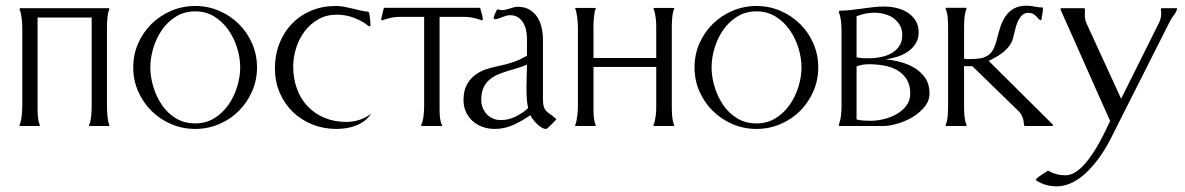

<svg xmlns="http://www.w3.org/2000/svg" viewBox="-20 -447 4202 681"><path d="M366.2 -418 367.7 -417V-414.1Q364.7 -407.2 363 -398.2Q361.3 -389.2 360.6 -379.4Q359.9 -369.6 359.6 -360.1Q359.4 -350.6 359.4 -343.3V-74.2Q359.4 -66.9 359.6 -57.4Q359.9 -47.9 360.8 -38.3Q361.8 -28.8 363.3 -19.5Q364.7 -10.3 367.7 -3.9V-1L366.2 0H298.8Q298.3 0 297.4 -0.5Q296.4 -1 295.9 -1V-3.9Q299.3 -9.8 301 -18.8Q302.7 -27.8 303.7 -37.8Q304.7 -47.9 304.9 -57.4Q305.2 -66.9 305.2 -74.2V-384.8H113.3V-74.2Q113.3 -66.9 113.3 -57.4Q113.3 -47.9 114 -38.3Q114.7 -28.8 116.5 -19.8Q118.2 -10.7 121.1 -3.9V-1L120.6 0H51.8L49.3 -1V-3.9Q52.2 -9.8 54.2 -19Q56.2 -28.3 57.1 -38.1Q58.1 -47.9 58.6 -57.6Q59.1 -67.4 59.1 -74.2V-343.3Q59.1 -350.6 58.6 -360.1Q58.1 -369.6 57.1 -379.4Q56.2 -389.2 54.2 -398.2Q52.2 -407.2 49.3 -414.1V-416L51.8 -418Z M672.4 -406.7Q634.3 -406.7 604.5 -388.4Q574.7 -370.1 554.7 -341.3Q534.7 -312.5 523.9 -277.1Q513.2 -241.7 513.2 -208Q513.2 -174.3 523.9 -138.9Q534.7 -103.5 554.4 -74.5Q574.2 -45.4 604 -27.3Q633.8 -9.3 672.4 -9.3Q710.4 -9.3 740 -27.6Q769.5 -45.9 789.8 -74.7Q810.1 -103.5 821 -138.9Q832 -174.3 832 -208Q832 -241.7 821 -277.1Q810.1 -312.5 789.8 -341.3Q769.5 -370.1 740 -388.4Q710.4 -406.7 672.4 -406.7ZM672.4 -425.8Q717.3 -425.8 757.1 -408.7Q796.9 -391.6 826.9 -362.1Q856.9 -332.5 874.3 -292.7Q891.6 -252.9 891.6 -208Q891.6 -163.1 874.3 -123.3Q856.9 -83.5 827.1 -53.7Q797.4 -23.9 757.3 -6.8Q717.3 10.3 672.4 10.3Q627.4 10.3 587.4 -6.8Q547.4 -23.9 517.3 -53.7Q487.3 -83.5 470 -123Q452.6 -162.6 452.6 -208Q452.6 -253.4 470 -293Q487.3 -332.5 517.3 -362.1Q547.4 -391.6 587.4 -408.7Q627.4 -425.8 672.4 -425.8Z M1174.8 -395Q1138.2 -395 1109.4 -378.7Q1080.6 -362.3 1060.8 -336.2Q1041 -310.1 1030.5 -277.1Q1020 -244.1 1020 -210.4Q1020 -168 1033.2 -132.1Q1046.4 -96.2 1071 -70.1Q1095.7 -43.9 1130.6 -29.3Q1165.5 -14.6 1209 -14.6Q1232.4 -14.6 1255.1 -22Q1277.8 -29.3 1296.4 -43.9Q1286.6 -28.8 1272.7 -18.3Q1258.8 -7.8 1242.2 -1.5Q1225.6 4.9 1208 7.6Q1190.4 10.3 1173.3 10.3Q1127 10.3 1087.2 -5.9Q1047.4 -22 1018.1 -50.5Q988.8 -79.1 971.9 -118.4Q955.1 -157.7 955.1 -204.1Q955.1 -251.5 970.7 -292Q986.3 -332.5 1014.9 -362.3Q1043.5 -392.1 1083.3 -408.9Q1123 -425.8 1170.9 -425.8Q1185.5 -425.8 1200 -423.1Q1214.4 -420.4 1228.8 -417Q1243.2 -413.6 1257.3 -410.2Q1271.5 -406.7 1286.1 -405.3L1289.1 -402.3Q1291.5 -391.1 1292.7 -379.2Q1293.9 -367.2 1293.9 -355.5L1291.5 -353.5H1289.1Q1264.6 -373 1235.4 -384Q1206.1 -395 1174.8 -395Z M1680.2 -419.4 1683.6 -418Q1685.5 -408.2 1689.2 -396.7Q1692.9 -385.3 1692.4 -375.5L1689 -375Q1674.3 -380.4 1658.7 -383.8Q1643.1 -387.2 1627.4 -387.2H1539.1V-72.3Q1539.1 -65.4 1539.1 -56.2Q1539.1 -46.9 1539.8 -37.4Q1540.5 -27.8 1542.5 -18.8Q1544.4 -9.8 1547.9 -3.9V-1L1546.9 0H1477.1Q1476.6 0 1475.6 -0.5Q1474.6 -1 1474.1 -1V-3.9Q1477.1 -9.8 1479.2 -18.6Q1481.4 -27.3 1482.4 -37.1Q1483.4 -46.9 1483.9 -56.2Q1484.4 -65.4 1484.4 -72.3V-387.2H1397Q1381.3 -387.2 1366 -383.8Q1350.6 -380.4 1335.9 -375L1332.5 -375.5L1332 -378.9L1341.3 -418L1345.2 -419.4Z M1849.1 -309.6Q1849.1 -324.2 1846.2 -338.9Q1843.3 -353.5 1836.2 -365.7Q1829.1 -377.9 1817.4 -385.5Q1805.7 -393.1 1788.6 -393.1Q1781.7 -393.1 1774.7 -390.9Q1767.6 -388.7 1760.7 -386Q1753.9 -383.3 1747.6 -381.1Q1741.2 -378.9 1735.4 -378.9Q1731 -378.9 1731 -383.3Q1731 -385.7 1732.2 -389.6Q1733.4 -393.6 1735.4 -397.7Q1737.3 -401.9 1739.3 -405.8Q1741.2 -409.7 1742.2 -412.1L1746.1 -414.1Q1752.4 -411.1 1759.8 -411.1Q1767.1 -411.1 1774.2 -412.8Q1781.2 -414.6 1788.1 -416.7Q1794.9 -418.9 1802 -420.9Q1809.1 -422.9 1816.4 -422.9Q1841.3 -422.9 1858.4 -412.6Q1875.5 -402.3 1886 -386Q1896.5 -369.6 1901.1 -348.6Q1905.8 -327.6 1905.8 -306.2V-96.7Q1905.8 -77.6 1908.9 -68.1Q1912.1 -58.6 1918.2 -52.5Q1924.3 -46.4 1933.1 -40.8Q1941.9 -35.2 1953.6 -23.9Q1951.7 -22 1946.5 -16.4Q1941.4 -10.7 1935.3 -4.9Q1929.2 1 1924.1 5.6Q1918.9 10.3 1917 10.3Q1909.2 10.3 1900.6 5.1Q1892.1 0 1884.3 -7.6Q1876.5 -15.1 1870.4 -23.4Q1864.3 -31.7 1861.3 -38.6Q1833.5 -19 1801.8 -4.4Q1770 10.3 1734.9 10.3Q1711.9 10.3 1691.9 3.2Q1671.9 -3.9 1656.7 -17.3Q1641.6 -30.8 1632.8 -49.8Q1624 -68.8 1624 -92.3Q1624 -121.6 1633.8 -142.3Q1643.6 -163.1 1660.4 -177.2Q1677.2 -191.4 1700 -199.7Q1722.7 -208 1748.5 -212.9Q1775.9 -218.3 1800.5 -226.8Q1825.2 -235.4 1849.1 -249.5ZM1853 -63.5Q1849.6 -80.6 1848.4 -98.1Q1847.2 -115.7 1847.2 -133.3Q1847.2 -154.8 1848.1 -175.5Q1849.1 -196.3 1849.1 -217.8Q1832 -210.4 1813.5 -205.1Q1794.9 -199.7 1777.1 -194.1Q1759.3 -188.5 1742.9 -181.2Q1726.6 -173.8 1714.1 -162.6Q1701.7 -151.4 1694.3 -134.5Q1687 -117.7 1687 -93.3Q1687 -78.1 1692.1 -64.9Q1697.3 -51.8 1706.5 -42Q1715.8 -32.2 1728.5 -26.6Q1741.2 -21 1756.8 -21Q1782.7 -21 1808.6 -33.4Q1834.5 -45.9 1853 -63.5Z M2085 -71.3Q2085 -64.5 2085 -55.4Q2085 -46.4 2085.7 -36.9Q2086.4 -27.3 2088.1 -18.8Q2089.8 -10.3 2092.8 -3.9V-1L2091.8 0H2023.4Q2022.9 0 2021.7 -0.5Q2020.5 -1 2020 -1V-3.9Q2022.9 -9.8 2024.7 -18.6Q2026.4 -27.3 2027.6 -36.9Q2028.8 -46.4 2029.3 -55.4Q2029.8 -64.5 2029.8 -71.3V-347.7Q2029.8 -353.5 2029.3 -363.3Q2028.8 -373 2027.6 -383.3Q2026.4 -393.6 2024.4 -402.8Q2022.5 -412.1 2019.5 -417L2023.4 -418.9H2090.8L2093.8 -417Q2090.8 -413.1 2089.1 -403.8Q2087.4 -394.5 2086.4 -383.8Q2085.4 -373 2085.2 -363Q2085 -353 2085 -347.7V-241.2H2307.6V-347.7Q2307.6 -354.5 2307.4 -363.8Q2307.1 -373 2305.9 -382.6Q2304.7 -392.1 2302.7 -400.9Q2300.8 -409.7 2297.9 -415.5V-418Q2298.3 -418 2299.6 -418.5Q2300.8 -418.9 2301.3 -418.9H2368.2L2372.1 -417Q2369.1 -412.6 2367.2 -403.6Q2365.2 -394.5 2364.3 -383.8Q2363.3 -373 2363 -363.3Q2362.8 -353.5 2362.8 -347.7V-71.3Q2362.8 -64 2363 -54.9Q2363.3 -45.9 2364 -36.9Q2364.7 -27.8 2366.5 -19Q2368.2 -10.3 2371.1 -3.9V-1L2370.1 0H2301.3Q2300.8 0 2299.6 -0.5Q2298.3 -1 2297.9 -1V-3.9Q2300.8 -10.3 2302.7 -18.8Q2304.7 -27.3 2305.9 -36.9Q2307.1 -46.4 2307.4 -55.4Q2307.6 -64.5 2307.6 -71.3V-209.5H2085Z M2663.1 -406.7Q2625 -406.7 2595.2 -388.4Q2565.4 -370.1 2545.4 -341.3Q2525.4 -312.5 2514.6 -277.1Q2503.9 -241.7 2503.9 -208Q2503.9 -174.3 2514.6 -138.9Q2525.4 -103.5 2545.2 -74.5Q2564.9 -45.4 2594.7 -27.3Q2624.5 -9.3 2663.1 -9.3Q2701.2 -9.3 2730.7 -27.6Q2760.3 -45.9 2780.5 -74.7Q2800.8 -103.5 2811.8 -138.9Q2822.8 -174.3 2822.8 -208Q2822.8 -241.7 2811.8 -277.1Q2800.8 -312.5 2780.5 -341.3Q2760.3 -370.1 2730.7 -388.4Q2701.2 -406.7 2663.1 -406.7ZM2663.1 -425.8Q2708 -425.8 2747.8 -408.7Q2787.6 -391.6 2817.6 -362.1Q2847.7 -332.5 2865 -292.7Q2882.3 -252.9 2882.3 -208Q2882.3 -163.1 2865 -123.3Q2847.7 -83.5 2817.9 -53.7Q2788.1 -23.9 2748 -6.8Q2708 10.3 2663.1 10.3Q2618.2 10.3 2578.1 -6.8Q2538.1 -23.9 2508.1 -53.7Q2478 -83.5 2460.7 -123Q2443.4 -162.6 2443.4 -208Q2443.4 -253.4 2460.7 -293Q2478 -332.5 2508.1 -362.1Q2538.1 -391.6 2578.1 -408.7Q2618.2 -425.8 2663.1 -425.8Z M2957.5 -409.2Q2977.5 -409.2 2997.3 -411.4Q3017.1 -413.6 3037.1 -416.5Q3057.1 -419.4 3076.9 -421.6Q3096.7 -423.8 3116.7 -423.8Q3138.2 -423.8 3159.9 -418.7Q3181.6 -413.6 3199 -402.6Q3216.3 -391.6 3227.3 -374.3Q3238.3 -356.9 3238.3 -332Q3238.3 -308.6 3227.3 -291.7Q3216.3 -274.9 3199.5 -263.4Q3182.6 -252 3161.9 -245.6Q3141.1 -239.3 3121.6 -236.3Q3147.9 -233.9 3175.3 -226.6Q3202.6 -219.2 3225.3 -205.1Q3248 -190.9 3262.5 -169.2Q3276.9 -147.5 3276.9 -116.2Q3276.9 -89.8 3259.5 -68.4Q3242.2 -46.9 3216.8 -31.7Q3191.4 -16.6 3162.8 -8.3Q3134.3 0 3111.8 0H2957.5L2956.1 -1L2955.1 -3.9Q2960.9 -20 2962.9 -37.1Q2964.8 -54.2 2964.8 -71.3V-337.9Q2964.8 -355 2962.9 -372.1Q2960.9 -389.2 2955.1 -405.3V-405.8ZM3018.1 -23.4Q3030.8 -20 3043.5 -19.3Q3056.2 -18.6 3068.8 -18.6Q3089.8 -18.6 3114.3 -24.4Q3138.7 -30.3 3159.7 -42Q3180.7 -53.7 3194.6 -72Q3208.5 -90.3 3208.5 -115.2Q3208.5 -146.5 3195.3 -166.7Q3182.1 -187 3161.1 -198.7Q3140.1 -210.4 3114 -214.8Q3087.9 -219.2 3062 -219.2Q3050.8 -219.2 3039.8 -217.5Q3028.8 -215.8 3018.1 -211.4ZM3018.1 -243.7Q3028.8 -241.2 3039.6 -240.7Q3050.3 -240.2 3061 -240.2Q3080.6 -240.2 3101.8 -244.1Q3123 -248 3140.4 -257.3Q3157.7 -266.6 3168.9 -282.5Q3180.2 -298.3 3180.2 -322.8Q3180.2 -343.3 3171.4 -358.2Q3162.6 -373 3148.7 -382.8Q3134.8 -392.6 3116.9 -397.2Q3099.1 -401.9 3081.1 -401.9Q3048.8 -401.9 3018.1 -389.2Z M3399.4 -239.3Q3403.8 -237.3 3410.6 -237.3Q3434.1 -237.3 3451.2 -239.3Q3468.3 -241.2 3480.7 -248.3Q3493.2 -255.4 3501.5 -269.5Q3509.8 -283.7 3516.1 -308.6Q3521.5 -330.6 3528.3 -351.8Q3535.2 -373 3546.6 -389.6Q3558.1 -406.2 3575.9 -416.5Q3593.8 -426.8 3621.1 -426.8Q3635.7 -426.8 3649.9 -423.6Q3664.1 -420.4 3678.7 -420.4Q3678.7 -419.4 3679 -419.2Q3679.2 -418.9 3679.2 -418Q3679.2 -407.7 3677.2 -397.7Q3675.3 -387.7 3673.8 -377.4L3671.4 -375Q3667.5 -376 3663.8 -380.1Q3660.2 -384.3 3655.5 -389.2Q3650.9 -394 3644.3 -397.7Q3637.7 -401.4 3628.4 -401.4Q3612.8 -401.4 3603.5 -391.4Q3594.2 -381.3 3588.6 -367.4Q3583 -353.5 3579.6 -337.9Q3576.2 -322.3 3573.2 -311.5Q3568.8 -295.9 3559.8 -283.9Q3550.8 -272 3539.1 -262.5Q3527.3 -252.9 3513.7 -245.1Q3500 -237.3 3486.8 -231L3714.4 -4.9L3715.3 -2L3711.9 0H3615.2L3611.8 -2.9Q3611.8 -16.6 3607.2 -29.8Q3602.5 -43 3592.8 -52.7L3428.7 -212.4Q3421.4 -212.4 3414.1 -212.2Q3406.7 -211.9 3399.4 -212.9V-72.8Q3399.4 -64.9 3399.7 -55.9Q3399.9 -46.9 3400.6 -37.6Q3401.4 -28.3 3403.1 -19.5Q3404.8 -10.7 3408.2 -3.9V-1L3407.2 0H3336.9Q3336.4 0 3335.4 -0.5Q3334.5 -1 3334 -1V-3.9Q3336.9 -9.8 3338.9 -18.8Q3340.8 -27.8 3341.6 -37.4Q3342.3 -46.9 3342.5 -56.4Q3342.8 -65.9 3342.8 -72.8V-346.7Q3342.8 -353.5 3342.5 -362.8Q3342.3 -372.1 3341.6 -381.8Q3340.8 -391.6 3338.9 -400.6Q3336.9 -409.7 3334 -415.5V-418.9Q3335 -418.9 3335.4 -419.2Q3335.9 -419.4 3336.9 -419.4H3405.8Q3406.7 -419.4 3407 -419.2Q3407.2 -418.9 3408.2 -418.9V-415.5Q3404.8 -408.7 3403.1 -399.9Q3401.4 -391.1 3400.6 -381.8Q3399.9 -372.6 3399.7 -363.5Q3399.4 -354.5 3399.4 -346.7Z M4097.2 -414.1 4098.6 -417 4100.6 -418H4152.8L4155.3 -416.5Q4151.9 -403.3 4143.3 -392.8Q4134.8 -382.3 4128.9 -370.1L3918.5 46.9Q3909.7 64 3898.2 83Q3886.7 102.1 3872.6 120.6Q3858.4 139.2 3842.3 156Q3826.2 172.9 3807.9 185.8Q3789.6 198.7 3769.5 206.3Q3749.5 213.9 3728 213.9Q3708.5 213.9 3689.7 208.7Q3670.9 203.6 3654.8 192.4L3653.8 189.5Q3663.1 179.7 3674.3 172.9Q3685.5 166 3696.3 158.7H3698.2Q3726.1 174.8 3758.8 174.8Q3776.4 174.8 3793.2 164.3Q3810.1 153.8 3825.4 137Q3840.8 120.1 3854.7 99.1Q3868.7 78.1 3880.4 56.6Q3892.1 35.2 3901.4 15.6Q3910.6 -3.9 3917.5 -17.6L3741.7 -413.1V-416.5L3744.1 -418H3825.2L3826.7 -417H3827.6Q3828.1 -416.5 3828.1 -413.1Q3828.1 -409.7 3828.1 -405.8Q3828.1 -401.9 3827.9 -398.2Q3827.6 -394.5 3827.6 -393.6Q3827.6 -386.7 3828.9 -379.6Q3830.1 -372.6 3833 -365.7L3956.5 -96.7L4090.8 -366.2Q4098.6 -381.3 4098.6 -399.4Q4098.6 -406.7 4097.2 -414.1Z"/></svg>

Font: CAT Linz
Style: Regular
Weight: 400
Designer: Peter Wiegel
Foundry: Peter Wiegel
Version: Version 1.08